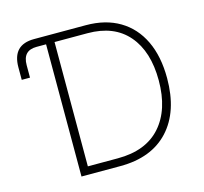

<svg xmlns="http://www.w3.org/2000/svg" viewBox="-105 -845 1023 963"><g transform="rotate(-15 406.5 -364.0)"><path d="M38.6 -545.9V-610.8Q38.6 -727.5 150.9 -727.5H419.9Q522 -727.5 594.7 -684.3Q667.5 -641.1 706.3 -560.1Q745.1 -479 745.1 -365.7Q745.1 -192.9 656 -96.4Q566.9 0 404.3 0H202.6V-686.5H152.8Q81.5 -686.5 81.5 -610.8V-545.9ZM246.6 -41H402.3Q548.8 -41 625.2 -127.4Q701.7 -213.9 701.7 -365.7Q701.7 -516.1 628.4 -601.3Q555.2 -686.5 418 -686.5H246.6Z"/></g></svg>

Font: Inter Extra Light
Style: Regular
Weight: 200
Designer: Rasmus Andersson
Foundry: rsms
Version: Version 4.000;git-3c8e0fc